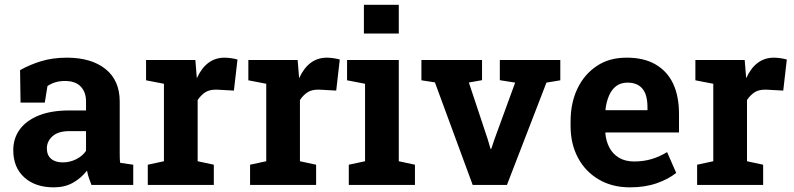

<svg xmlns="http://www.w3.org/2000/svg" viewBox="-20 -782 3359 812"><path d="M207.5 10.3Q128.9 10.3 82.5 -32Q36.1 -74.2 36.1 -147Q36.1 -196.8 63.5 -234.4Q90.8 -272 143.6 -293.5Q196.3 -314.9 273.9 -314.9H343.8V-354Q343.8 -392.1 321.5 -415.8Q299.3 -439.5 254.9 -439.5Q231.9 -439.5 213.6 -433.8Q195.3 -428.2 180.7 -418L169.4 -348.1H66.9L64.9 -485.4Q106.4 -508.8 154.8 -523.4Q203.1 -538.1 262.7 -538.1Q366.2 -538.1 426.3 -490Q486.3 -441.9 486.3 -352.5V-134.8Q486.3 -124 486.6 -113.5Q486.8 -103 488.3 -93.3L543.5 -85.4V0H366.7Q361.3 -13.7 356 -29.3Q350.6 -44.9 348.1 -60.5Q322.8 -28.3 288.3 -9Q253.9 10.3 207.5 10.3ZM245.6 -95.2Q275.4 -95.2 302.2 -108.6Q329.1 -122.1 343.8 -144V-227.5H273.4Q226.6 -227.5 202.4 -206.1Q178.2 -184.6 178.2 -154.3Q178.2 -126 196 -110.6Q213.9 -95.2 245.6 -95.2Z M815.9 -100.1 884.3 -85.4V0H605V-85.4L673.3 -100.1V-427.7L597.7 -442.4V-528.3H806.2L811.5 -462.9L812.5 -451.2Q852.1 -538.1 929.7 -538.1Q942.4 -538.1 957.5 -535.9Q972.7 -533.7 984.4 -530.3L969.2 -398.9L898.4 -402.8H891.6Q866.7 -402.8 849.6 -392.6Q830.6 -380.9 815.9 -358.9Z M1248.5 -100.1 1316.9 -85.4V0H1037.6V-85.4L1106 -100.1V-427.7L1030.3 -442.4V-528.3H1238.8L1244.1 -462.9L1245.1 -451.2Q1284.7 -538.1 1362.3 -538.1Q1375 -538.1 1390.1 -535.9Q1405.3 -533.7 1417 -530.3L1401.9 -398.9L1331.1 -402.8H1324.2Q1299.3 -402.8 1282.2 -392.6Q1263.2 -380.9 1248.5 -358.9Z M1519 -640.1V-761.7H1666.5V-640.1ZM1666.5 -528.3V-100.1L1734.9 -85.4V0H1455.1V-85.4L1523.9 -100.1V-427.7L1447.8 -442.4V-528.3Z M2349.6 -528.3V-442.4L2291 -432.6L2124 0H1979L1819.3 -433.6L1762.2 -442.4V-528.3H2018.6V-442.9L1962.9 -433.1L2042.5 -193.4L2054.7 -152.3H2057.6L2071.3 -193.4L2158.7 -432.6L2093.8 -442.9V-528.3Z M2644 10.3Q2568.4 10.3 2511.7 -23.4Q2455.1 -56.6 2424.1 -115.2Q2393.1 -173.8 2393.1 -249V-268.6Q2393.1 -347.2 2422.4 -408Q2451.7 -468.8 2505.4 -503.9Q2557.1 -538.1 2629.4 -538.1H2631.3Q2703.1 -538.1 2752 -509.8Q2851.6 -452.1 2851.6 -299.3V-221.7H2541L2540 -218.8Q2543 -184.6 2557.6 -157.2Q2571.8 -130.4 2598.1 -114.7Q2624.5 -99.1 2662.1 -99.1Q2701.2 -99.1 2735.1 -109.1Q2769 -119.1 2801.3 -138.7L2839.8 -50.8Q2807.1 -24.4 2757.6 -7.1Q2708 10.3 2644 10.3ZM2540.5 -318.4 2542 -315.9H2718.3V-328.6Q2718.3 -360.4 2710 -384.3Q2691.4 -432.6 2633.8 -432.6Q2606 -432.6 2585.9 -418Q2566.4 -402.8 2555.4 -377Q2544.4 -351.1 2540.5 -318.4Z M3139.2 -100.1 3207.5 -85.4V0H2928.2V-85.4L2996.6 -100.1V-427.7L2920.9 -442.4V-528.3H3129.4L3134.8 -462.9L3135.7 -451.2Q3175.3 -538.1 3252.9 -538.1Q3265.6 -538.1 3280.8 -535.9Q3295.9 -533.7 3307.6 -530.3L3292.5 -398.9L3221.7 -402.8H3214.8Q3189.9 -402.8 3172.9 -392.6Q3153.8 -380.9 3139.2 -358.9Z"/></svg>

Font: Battambang
Style: Bold
Weight: 700
Designer: Danh Hong
Version: Version 8.002; ttfautohint (v1.8.3)